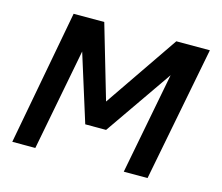

<svg xmlns="http://www.w3.org/2000/svg" viewBox="-98 -817 1095 946"><g transform="rotate(15 449.5 -344.0)"><path d="M37.5 0H155L255 -518.8L362.5 -176.2H468.8L706.2 -518.8L606.2 0H727.5L861.2 -687.5H690L432.5 -311.2L322.5 -687.5H166.2Z"/></g></svg>

Font: Cambay
Style: Bold Italic
Weight: 700
Italic angle: -11°
Designer: Pooja Saxena
Foundry: Pooja Saxena
Version: Version 1.006;PS 001.006;hotconv 1.0.70;makeotf.lib2.5.58329